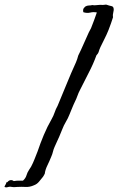

<svg xmlns="http://www.w3.org/2000/svg" viewBox="-140 -770 515 835"><path d="M-113.3 23.4Q-109.4 24.4 -106.4 20.5Q-103.5 16.6 -98.6 14.6Q-88.9 10.7 -80.1 17.6Q-68.4 15.6 -59.6 15.6Q-50.8 15.6 -40 15.6Q-28.3 4.9 -24.9 -7.3Q-21.5 -19.5 -13.7 -31.2Q-11.7 -35.2 -9.3 -38.1Q-6.8 -41 -4.9 -44.9Q3.9 -61.5 10.3 -78.1Q16.6 -94.7 23.4 -111.3Q35.2 -146.5 50.3 -182.6Q65.4 -218.8 85 -252.9Q92.8 -266.6 97.7 -281.2Q102.5 -295.9 110.4 -309.6Q129.9 -355.5 149.4 -403.8Q168.9 -452.1 190.4 -499Q196.3 -512.7 200.2 -528.3Q212.9 -553.7 223.6 -578.6Q234.4 -603.5 246.1 -628.9Q248 -633.8 251 -638.2Q253.9 -642.6 255.9 -647.5Q262.7 -664.1 269 -681.6Q275.4 -699.2 281.2 -715.8Q266.6 -718.8 252.4 -715.3Q238.3 -711.9 222.7 -716.8Q220.7 -721.7 221.7 -728Q222.7 -734.4 230.5 -741.2Q238.3 -746.1 246.1 -746.1Q253.9 -746.1 261.7 -748Q269.5 -746.1 278.8 -747.6Q288.1 -749 295.9 -749Q308.6 -748 313 -749Q317.4 -750 321.3 -750Q325.2 -749 328.1 -748Q331.1 -747.1 334 -746.1Q340.8 -744.1 345.7 -743.2Q350.6 -742.2 352.5 -738.3Q356.4 -730.5 353 -717.8Q349.6 -705.1 351.6 -695.3Q343.8 -669.9 332 -639.6Q324.2 -620.1 314.5 -601.1Q304.7 -582 296.9 -565.4Q292 -554.7 289.6 -545.9Q287.1 -537.1 279.3 -529.3Q265.6 -491.2 245.6 -453.1Q225.6 -415 208 -378.9Q201.2 -366.2 196.8 -353.5Q192.4 -340.8 186.5 -329.1Q184.6 -325.2 183.1 -321.8Q181.6 -318.4 179.7 -314.5Q174.8 -303.7 170.9 -293.5Q167 -283.2 161.1 -269.5Q158.2 -262.7 154.8 -255.4Q151.4 -248 146.5 -240.2Q136.7 -223.6 130.9 -208Q125 -192.4 117.2 -174.8Q112.3 -164.1 107.4 -153.3Q102.5 -142.6 97.7 -131.8Q92.8 -121.1 90.3 -110.4Q87.9 -99.6 83 -88.9Q75.2 -69.3 65.9 -50.3Q56.6 -31.2 54.7 -14.6Q52.7 -11.7 50.8 -7.3Q48.8 -2.9 46.9 -1Q38.1 9.8 29.3 20.5Q20.5 31.2 6.8 36.1Q-10.7 43.9 -28.3 43Q-45.9 42 -64.5 43Q-68.4 43 -72.3 43.5Q-76.2 43.9 -80.1 43.9Q-85 43.9 -88.4 43Q-91.8 42 -95.7 42Q-100.6 42 -106.9 43.9Q-113.3 45.9 -118.2 43.9Q-121.1 43 -120.1 40.5Q-119.1 38.1 -117.2 35.2Q-115.2 32.2 -113.8 28.8Q-112.3 25.4 -113.3 23.4Z"/></svg>

Font: Seaweed Script
Style: Regular
Weight: 400
Designer: Squid
Foundry: Font Diner, Inc DBA Neapolitan
Version: Version 1.000